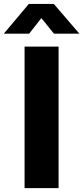

<svg xmlns="http://www.w3.org/2000/svg" viewBox="-77 -967 427 987"><path d="M224.1 -727.5V0H49.3V-727.5ZM72.8 -793.9H-56.6V-794.9L71.3 -946.8H199.7L330.1 -794.9V-793.9H200.2L135.7 -874Z"/></svg>

Font: Inter 28pt ExtraBold
Style: Regular
Weight: 800
Designer: Rasmus Andersson
Foundry: rsms
Version: Version 4.001;git-66647c0bb